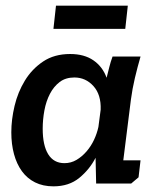

<svg xmlns="http://www.w3.org/2000/svg" viewBox="-20 -649 555 679"><path d="M477 -449Q466 -411 457 -373Q448 -335 443 -297L416 -82H477L470 -22L444 0H320L318 -91Q297 -50 260.5 -20Q224 10 169 10Q132 10 104 -4Q76 -18 57.5 -43.5Q39 -69 29.5 -104Q20 -139 20 -181Q20 -226 31.5 -274.5Q43 -323 68 -364Q93 -405 132.5 -431.5Q172 -458 228 -458Q278 -458 310.5 -435.5Q343 -413 357 -374Q362 -393 366.5 -411.5Q371 -430 378 -449ZM243 -375Q212 -375 191 -359Q170 -343 156.5 -317Q143 -291 137 -258.5Q131 -226 131 -194Q131 -135 150.5 -103.5Q170 -72 208 -72Q231 -72 250.5 -83.5Q270 -95 286 -113.5Q302 -132 312.5 -154.5Q323 -177 328 -200L336 -261Q338 -314 310.5 -344.5Q283 -375 243 -375ZM178 -629H432L423 -547H169Z"/></svg>

Font: Zilla Slab SemiBold
Style: Regular
Weight: 600
Designer: Typotheque.com
Foundry: Typotheque type foundry
Version: Version 1.0; 2017